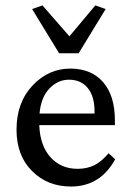

<svg xmlns="http://www.w3.org/2000/svg" viewBox="-20 -681 479 709"><path d="M370.1 -647.5 270.5 -484.4H198.2L98.6 -647.5L136.7 -661.1L236.3 -546.9L332 -661.1ZM242.2 7.8Q155.3 7.8 98.1 -49.6Q41 -106.9 41 -202.1Q41 -302.7 100.6 -365.7Q160.2 -428.7 242.2 -427.7Q318.8 -426.8 361.6 -376.7Q404.3 -326.7 404.3 -236.3V-218.8H125Q127.9 -143.1 166.5 -100.3Q205.1 -57.6 266.6 -57.6Q301.3 -57.6 328.4 -71Q355.5 -84.5 380.9 -115.2L405.3 -92.8Q350.1 7.8 242.2 7.8ZM234.4 -386.7Q193.8 -386.7 162.6 -354.2Q131.3 -321.8 126 -261.7H329.1V-269.5Q329.1 -325.2 304 -356Q278.8 -386.7 234.4 -386.7Z"/></svg>

Font: Crimson Pro
Style: Regular
Weight: 400
Designer: Jacques Le Bailly
Foundry: Baron von Fonthausen
Version: Version 1.003